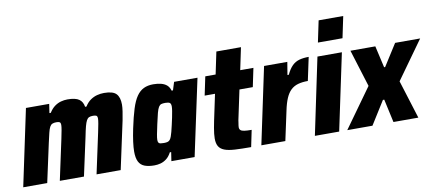

<svg xmlns="http://www.w3.org/2000/svg" viewBox="-73 -998 2872 1261"><g transform="rotate(-10 1363.5 -367.5)"><path d="M-5 0 103 -510H258L249 -450H258Q275 -477 295 -491.5Q315 -506 337 -512Q359 -518 381 -518Q434 -518 458 -501Q482 -484 487 -450H496Q513 -477 534 -491.5Q555 -506 578 -512Q601 -518 624 -518Q684 -518 706 -494.5Q728 -471 728 -423Q728 -404 724 -377.5Q720 -351 714 -320L645 0H484L542 -270Q549 -303 553 -325.5Q557 -348 557 -359Q557 -375 550 -379Q543 -383 527 -383Q511 -383 501 -378.5Q491 -374 484 -361Q477 -348 470.5 -323.5Q464 -299 456 -258L400 0H239L297 -270Q304 -303 308 -325.5Q312 -348 312 -359Q312 -375 305 -379Q298 -383 283 -383Q267 -383 256.5 -378.5Q246 -374 239 -361Q232 -348 226 -323Q220 -298 211 -258L155 0Z M869 8Q830 8 804 -2Q778 -12 765.5 -36.5Q753 -61 753 -104Q753 -131 758 -169Q763 -207 773 -255Q789 -331 805 -382Q821 -433 841.5 -462.5Q862 -492 889 -505Q916 -518 953 -518Q982 -518 1005 -512Q1028 -506 1043 -493Q1058 -480 1065 -456H1074L1091 -510H1247L1138 0H983L992 -59H983Q969 -32 950 -17.5Q931 -3 910.5 2.5Q890 8 869 8ZM956 -126Q970 -126 979.5 -128.5Q989 -131 995.5 -138.5Q1002 -146 1007 -160Q1011 -170 1016 -189.5Q1021 -209 1026.5 -233Q1032 -257 1037 -280.5Q1042 -304 1045 -323.5Q1048 -343 1048 -353Q1048 -372 1039.5 -378Q1031 -384 1010 -384Q993 -384 983 -381Q973 -378 965.5 -366Q958 -354 951 -328Q944 -302 934 -255Q925 -214 920.5 -190Q916 -166 916 -153Q916 -141 920 -135Q924 -129 933 -127.5Q942 -126 956 -126Z M1515 0Q1451 0 1407.5 -2.5Q1364 -5 1338 -15Q1312 -25 1300.5 -44.5Q1289 -64 1289 -97Q1289 -112 1291 -129Q1293 -146 1296.5 -166.5Q1300 -187 1305 -211L1342 -386H1273L1299 -510H1368L1399 -658H1563L1532 -510H1620L1594 -386H1505L1463 -188Q1462 -179 1460.5 -170.5Q1459 -162 1458 -155Q1457 -148 1457 -143Q1457 -130 1464.5 -123Q1472 -116 1489.5 -113.5Q1507 -111 1538 -111Z M1583 0 1691 -510H1846L1832 -425H1841Q1859 -463 1879.5 -483Q1900 -503 1927 -510.5Q1954 -518 1990 -518L1957 -363Q1919 -363 1891 -355Q1863 -347 1843 -328Q1823 -309 1809 -276.5Q1795 -244 1785 -195L1743 0Z M2066 -600 2096 -743H2260L2230 -600ZM1940 0 2047 -510H2210L2102 0Z M2156 0 2344 -262 2267 -510H2433L2466 -365H2473L2565 -510H2732L2550 -256L2630 0H2464L2430 -155H2421L2324 0Z"/></g></svg>

Font: Saira SemiCondensed ExtraBold
Style: Italic
Weight: 800
Width: 4
Italic angle: -12°
Designer: Hector Gatti with collaboration of the Omnibus-Type team
Foundry: Omnibus-Type
Version: Version 1.101